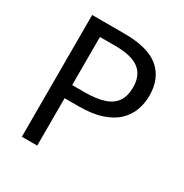

<svg xmlns="http://www.w3.org/2000/svg" viewBox="-165 -845 936 975"><g transform="rotate(30 302.5 -357.0)"><path d="M286 -714Q426 -714 490 -659Q554 -604 554 -504Q554 -460 539.5 -419.5Q525 -379 492 -347Q459 -315 404 -296.5Q349 -278 269 -278H187V0H97V-714ZM278 -637H187V-355H259Q327 -355 372 -369.5Q417 -384 439 -416Q461 -448 461 -500Q461 -569 417 -603Q373 -637 278 -637Z"/></g></svg>

Font: lgurmukhi85
Style: Book
Weight: 400
Designer: Jelle Bosma - Monotype Design Team
Foundry: Monotype Imaging Inc.
Version: Version 2.003